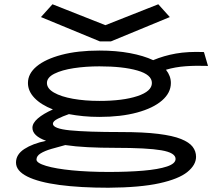

<svg xmlns="http://www.w3.org/2000/svg" viewBox="-20 -708 1040 900"><path d="M446 -160Q406 -160 370.5 -163.5Q335 -167 303 -173Q274 -163 251 -151.5Q228 -140 228 -128Q228 -105 308 -97Q388 -89 548 -89Q653 -89 721.5 -80.5Q790 -72 828.5 -56.5Q867 -41 883 -20Q899 1 899 27Q899 65 858.5 98Q818 131 727.5 151Q637 171 488 172Q356 172 258.5 159Q161 146 108 119.5Q55 93 55 54Q55 16 94 -9.5Q133 -35 196 -48Q132 -71 132 -109Q132 -131 157.5 -153Q183 -175 228 -195Q172 -217 141.5 -249Q111 -281 111 -319Q111 -363 152 -397Q193 -431 268.5 -451Q344 -471 446 -471Q525 -471 589 -459Q653 -447 698 -426Q748 -447 804.5 -457Q861 -467 936 -464L955 -399Q900 -401 850.5 -397.5Q801 -394 758 -381Q781 -352 781 -319Q781 -273 739.5 -237Q698 -201 622.5 -180.5Q547 -160 446 -160ZM446 -235Q556 -235 624 -257.5Q692 -280 692 -319Q692 -358 624 -377.5Q556 -397 446 -397Q382 -397 326 -388.5Q270 -380 235 -362.5Q200 -345 200 -319Q200 -293 233 -274Q266 -255 322 -245Q378 -235 446 -235ZM151 40Q151 56 196 69.5Q241 83 318 90.5Q395 98 490 98Q581 98 651.5 92Q722 86 762.5 72.5Q803 59 803 37Q803 8 736.5 -3.5Q670 -15 520 -15Q451 -15 392 -18Q333 -21 286 -28Q252 -19 221 -10Q190 -1 170.5 11Q151 23 151 40ZM226 -688 474 -590 722 -688 776 -628 500 -514H448L172 -628Z"/></svg>

Font: Inconsolata UltraExpanded Medium
Style: Regular
Weight: 500
Width: 9
Monospace: yes
Designer: Raph Levien, Cyreal, Brenton Simpson
Foundry: Raph Levien, Cyreal, Google
Version: Version 3.001; ttfautohint (v1.8.2.53-6de2)